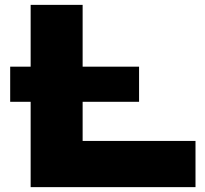

<svg xmlns="http://www.w3.org/2000/svg" viewBox="-20 -770 844 790"><path d="M552.2 -495.7V-351H21.9V-495.7ZM320 -94.7 223.9 -190.1H784.4V0H106.1V-750H320Z"/></svg>

Font: Unbounded Variable
Style: Regular
Weight: 400
Designer: Luke Prowse, Jean-Baptiste Morizot, Fátima Lázaro, Florian Runge
Foundry: NaN
Version: Version 1.600;FEAKit 1.0